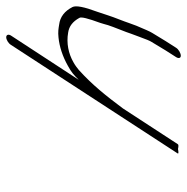

<svg xmlns="http://www.w3.org/2000/svg" viewBox="-12 -660 601 617"><g transform="rotate(-90 288.5 -351.5)"><path d="M443.4 -86 465.1 -120 491.3 -163C495.7 -170 503.1 -187 514.4 -214L523.2 -238C526.2 -246 529.6 -257 535 -270C544.3 -293 552.1 -319 559 -339C575.1 -382 579.9 -408 574.4 -419C561.7 -444 543.1 -459 517.5 -462C505.5 -464 494.5 -466 476.5 -464C447 -461 416.1 -451 385.8 -434C363.8 -422 356.4 -415 340.5 -399L482.9 -617C487.8 -625 485.3 -632 477.3 -632C469.3 -632 457.8 -625 452.9 -617L103.9 -81C102.4 -78 107.4 -78 118.4 -80C127.4 -78 132.4 -78 133.9 -81L248.6 -257C289.7 -312 323.8 -355 372.5 -399C377.5 -403 385.9 -410 396.9 -416C424.8 -432 458.2 -439 492.3 -433C512.8 -430 527.9 -418 539.5 -397C543.6 -391 537.7 -369 523.5 -330C521.1 -323 519.1 -315 516.2 -305C511.3 -289 493.2 -246 488.3 -230L479 -205C471.1 -183 465.7 -170 462.3 -165L435.1 -120L413.4 -86C408.4 -78 410 -71 418 -71C426 -71 438.4 -78 443.4 -86Z"/></g></svg>

Font: MewTooHand
Style: UltimateIta
Weight: 400
Designer: Mew Too, Robert Jablonski
Version: Version 0.77